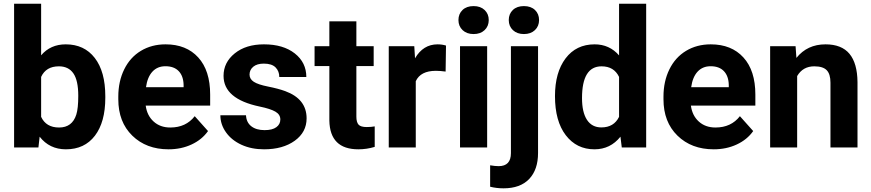

<svg xmlns="http://www.w3.org/2000/svg" viewBox="-20 -794 4692 1034"><path d="M547.1 -267.5Q547.1 -136.5 491.2 -63.2Q435.3 10.1 335 10.1Q246.3 10.1 193.5 -57.9L186.9 0H55.9V-773.8H201.5V-496.2Q251.9 -555.2 334 -555.2Q433.8 -555.2 490.4 -481.9Q547.1 -408.6 547.1 -275.6ZM401.5 -278.1Q401.5 -360.7 375.3 -398.7Q349.1 -436.8 297.2 -436.8Q227.7 -436.8 201.5 -379.8V-164.7Q228.2 -107.3 298.2 -107.3Q368.8 -107.3 390.9 -176.8Q401.5 -210.1 401.5 -278.1Z M887.7 10.1Q767.8 10.1 692.4 -63.5Q617.1 -137 617.1 -259.4V-273.6Q617.1 -355.7 648.9 -420.4Q680.6 -485.1 738.8 -520.2Q797 -555.2 871.5 -555.2Q983.4 -555.2 1047.6 -484.6Q1111.8 -414.1 1111.8 -284.6V-225.2H764.7Q771.8 -171.8 807.3 -139.5Q842.8 -107.3 897.2 -107.3Q981.4 -107.3 1028.7 -168.3L1100.3 -88.2Q1067.5 -41.8 1011.6 -15.9Q955.7 10.1 887.7 10.1ZM871 -437.3Q827.7 -437.3 800.8 -408.1Q773.8 -378.8 766.2 -324.4H968.8V-336Q967.8 -384.4 942.6 -410.8Q917.4 -437.3 871 -437.3Z M1489.7 -150.6Q1489.7 -177.3 1463.2 -192.7Q1436.8 -208.1 1378.3 -220.2Q1183.9 -261 1183.9 -385.4Q1183.9 -457.9 1244.1 -506.5Q1304.3 -555.2 1401.5 -555.2Q1505.3 -555.2 1567.5 -506.3Q1629.7 -457.4 1629.7 -379.3H1484.1Q1484.1 -410.6 1464 -431Q1443.8 -451.4 1401 -451.4Q1364.2 -451.4 1344.1 -434.8Q1323.9 -418.1 1323.9 -392.4Q1323.9 -368.3 1346.9 -353.4Q1369.8 -338.5 1424.2 -327.7Q1478.6 -316.9 1515.9 -303.3Q1631.2 -261 1631.2 -156.7Q1631.2 -82.1 1567.3 -36Q1503.3 10.1 1402 10.1Q1333.5 10.1 1280.4 -14.4Q1227.2 -38.8 1197 -81.4Q1166.8 -123.9 1166.8 -173.3H1304.8Q1306.8 -134.5 1333.5 -113.9Q1360.2 -93.2 1405 -93.2Q1446.9 -93.2 1468.3 -109.1Q1489.7 -124.9 1489.7 -150.6Z M1899.2 -679.1V-545.1H1992.4V-438.3H1899.2V-166.2Q1899.2 -136 1910.8 -122.9Q1922.4 -109.8 1955.2 -109.8Q1979.3 -109.8 1998 -113.4V-3Q1955.2 10.1 1909.8 10.1Q1756.7 10.1 1753.7 -144.6V-438.3H1674.1V-545.1H1753.7V-679.1Z M2379.8 -408.6Q2350.1 -412.6 2327.5 -412.6Q2244.8 -412.6 2219.1 -356.7V0H2073.6V-545.1H2211.1L2215.1 -480.1Q2258.9 -555.2 2336.5 -555.2Q2360.7 -555.2 2381.9 -548.6Z M2603.5 0H2457.4V-545.1H2603.5ZM2448.9 -686.1Q2448.9 -718.9 2470.8 -740.1Q2492.7 -761.2 2530.5 -761.2Q2567.8 -761.2 2589.9 -740.1Q2612.1 -718.9 2612.1 -686.1Q2612.1 -652.9 2589.7 -631.7Q2567.3 -610.6 2530.5 -610.6Q2493.7 -610.6 2471.3 -631.7Q2448.9 -652.9 2448.9 -686.1Z M2877.6 -545.1V29.7Q2877.6 119.9 2829.7 170Q2781.9 220.2 2691.7 220.2Q2653.9 220.2 2619.6 211.6V96.2Q2645.8 100.8 2665.5 100.8Q2731.5 100.8 2731.5 30.7V-545.1ZM2719.9 -686.1Q2719.9 -718.9 2741.8 -740.1Q2763.7 -761.2 2801.5 -761.2Q2839.3 -761.2 2861.2 -740.1Q2883.1 -718.9 2883.1 -686.1Q2883.1 -652.9 2860.7 -631.7Q2838.3 -610.6 2801.5 -610.6Q2764.7 -610.6 2742.3 -631.7Q2719.9 -652.9 2719.9 -686.1Z M2968.8 -276.6Q2968.8 -404 3025.9 -479.6Q3083.1 -555.2 3182.4 -555.2Q3262 -555.2 3313.9 -495.7V-773.8H3459.9V0H3328.5L3321.4 -57.9Q3267 10.1 3181.4 10.1Q3085.1 10.1 3027 -65.7Q2968.8 -141.6 2968.8 -276.6ZM3114.4 -266Q3114.4 -189.4 3141.1 -148.6Q3167.8 -107.8 3218.6 -107.8Q3286.1 -107.8 3313.9 -164.7V-379.8Q3286.6 -436.8 3219.6 -436.8Q3114.4 -436.8 3114.4 -266Z M3823.7 10.1Q3703.8 10.1 3628.5 -63.5Q3553.1 -137 3553.1 -259.4V-273.6Q3553.1 -355.7 3584.9 -420.4Q3616.6 -485.1 3674.8 -520.2Q3733 -555.2 3807.6 -555.2Q3919.4 -555.2 3983.6 -484.6Q4047.9 -414.1 4047.9 -284.6V-225.2H3700.8Q3707.8 -171.8 3743.3 -139.5Q3778.8 -107.3 3833.2 -107.3Q3917.4 -107.3 3964.7 -168.3L4036.3 -88.2Q4003.5 -41.8 3947.6 -15.9Q3891.7 10.1 3823.7 10.1ZM3807.1 -437.3Q3763.7 -437.3 3736.8 -408.1Q3709.8 -378.8 3702.3 -324.4H3904.8V-336Q3903.8 -384.4 3878.6 -410.8Q3853.4 -437.3 3807.1 -437.3Z M4264.5 -545.1 4269 -482.1Q4327.5 -555.2 4425.7 -555.2Q4512.3 -555.2 4554.7 -504.3Q4597 -453.4 4598 -352.1V0H4452.4V-348.6Q4452.4 -395 4432.2 -415.9Q4412.1 -436.8 4365.2 -436.8Q4303.8 -436.8 4273 -384.4V0H4127.5V-545.1Z"/></svg>

Font: Vazir FD
Style: Bold
Weight: 700
Foundry: DejaVu fonts team - Redesigned by Saber Rastikerdar
Version: Version 21.10;October 20, 2019;FontCreator 12.0.0.2547 64-bi